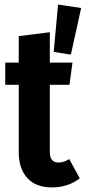

<svg xmlns="http://www.w3.org/2000/svg" viewBox="-20 -804 375 840"><path d="M335 -769 290 -565 215 -577 234 -784ZM283 -108 329 -24Q304 -4 272.5 6Q241 16 209 16Q136 16 99 -25.5Q62 -67 62 -138V-433H3V-530H62V-646L198 -663V-530H297L284 -433H198V-139Q198 -93 236 -93Q249 -93 259 -96.5Q269 -100 283 -108Z"/></svg>

Font: Fira Sans Extra Condensed SemiBold
Style: Regular
Weight: 600
Width: 1
Designer: Carrois Corporate & Edenspiekermann AG
Foundry: Carrois Corporate GbR & Edenspiekermann AG
Version: Version 4.203